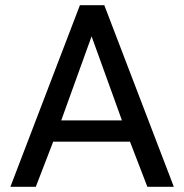

<svg xmlns="http://www.w3.org/2000/svg" viewBox="-20 -720 710 740"><path d="M548 0H650L382 -700H288L20 0H118L185 -174H481ZM333 -580 450 -256H216Z"/></svg>

Font: Golos Text VF
Style: Regular
Weight: 400
Designer: A.Korolkova, Vitaly Kuzmin
Foundry: ParaType Ltd
Version: Version 2.005